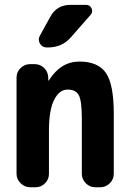

<svg xmlns="http://www.w3.org/2000/svg" viewBox="-20 -790 540 810"><path d="M277.3 -769.5H342.8Q359.4 -769.5 366.2 -754.9Q373 -740.2 362.3 -727.5L278.3 -631.8Q241.2 -589.8 182.6 -589.8H176.8Q158.2 -589.8 148.4 -606.4Q138.7 -623 148.4 -639.6L192.4 -719.7Q219.7 -769.5 277.3 -769.5ZM460 -309.6V-56.6Q460 -33.2 442.9 -16.6Q425.8 0 403.3 0H381.8Q358.4 0 341.8 -17.1Q325.2 -34.2 325.2 -56.6V-290Q325.2 -364.3 312.5 -388.2Q299.8 -412.1 265.1 -412.1Q230.5 -412.1 208.5 -369.1Q186.5 -326.2 186.5 -237.3V-56.6Q186.5 -33.2 169.9 -16.6Q153.3 0 129.9 0H107.4Q84 0 66.9 -17.1Q49.8 -34.2 49.8 -56.6V-462.9Q49.8 -486.3 66.9 -502.9Q84 -519.5 107.4 -519.5H125Q149.4 -519.5 166 -503.4Q182.6 -487.3 183.6 -462.9V-451.2Q183.6 -450.2 184.6 -450.2Q186.5 -450.2 186.5 -451.2Q236.3 -530.3 314.9 -530.3Q393.6 -530.3 426.8 -482.4Q460 -434.6 460 -309.6Z"/></svg>

Font: Rounded Mgen+ 1m bold
Style: Bold
Weight: 700
Designer: [Source Han Sans]
Ryoko NISHIZUKA  (kana & ideographs); Paul D. Hunt (Latin, Greek & Cyrillic); Wenlong ZHANG  (bopomofo
Version: Version 1.059.20150602